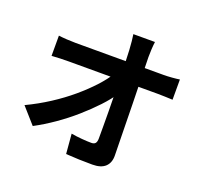

<svg xmlns="http://www.w3.org/2000/svg" viewBox="-140 -972 1280 1186"><g transform="rotate(20 500.0 -379.0)"><path d="M684 -801Q681 -778 679.5 -751Q678 -724 678 -700Q679 -658 680 -609Q681 -560 682.5 -505Q684 -450 685 -392.5Q686 -335 687 -277.5Q688 -220 689 -164.5Q690 -109 691 -58Q692 -10 664 16.5Q636 43 579 43Q534 43 491 41.5Q448 40 405 37L394 -93Q428 -87 465 -84Q502 -81 527 -81Q546 -81 554 -91Q562 -101 562 -123Q562 -157 562 -201.5Q562 -246 561.5 -296.5Q561 -347 560 -400.5Q559 -454 558 -507Q557 -560 555.5 -609Q554 -658 552 -700Q550 -733 547.5 -757.5Q545 -782 542 -801ZM113 -635Q135 -632 166.5 -630Q198 -628 224 -628Q239 -628 275 -628Q311 -628 360.5 -628Q410 -628 466 -628Q522 -628 577 -628Q632 -628 680 -628Q728 -628 761 -628Q794 -628 804 -628Q828 -628 859 -630.5Q890 -633 908 -636V-503Q884 -504 857.5 -505Q831 -506 811 -506Q802 -506 769 -506Q736 -506 687.5 -506Q639 -506 582 -506Q525 -506 467.5 -506Q410 -506 359.5 -506Q309 -506 274 -506Q239 -506 227 -506Q200 -506 170 -505Q140 -504 113 -502ZM60 -159Q138 -196 209 -242Q280 -288 339 -338Q398 -388 443.5 -437.5Q489 -487 516 -531L581 -530L582 -424Q552 -378 505 -328Q458 -278 401 -228Q344 -178 280 -133.5Q216 -89 152 -55Z"/></g></svg>

Font: Noto Sans SC Thin
Style: Bold
Weight: 700
Version: Version 2.004-H2;hotconv 1.0.118;makeotfexe 2.5.65603